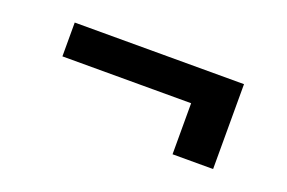

<svg xmlns="http://www.w3.org/2000/svg" viewBox="-44 -511 668 447"><g transform="rotate(20 290.0 -288.0)"><path d="M500.7 -393.5H81.3V-309.7H400.2V-183.2H500.7Z"/></g></svg>

Font: Inter-Hewn
Style: Bold
Weight: 700
Designer: Rasmus Andersson
Foundry: rsms
Version: Version 3.012;git-f93a4a705